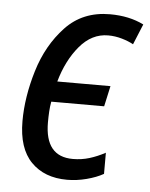

<svg xmlns="http://www.w3.org/2000/svg" viewBox="-45 -584 496 633"><g transform="rotate(5 203.0 -268.0)"><path d="M200 10Q232 10 264.5 1.5Q297 -7 320 -20V-90Q294 -76 268 -68Q242 -60 213 -60Q121 -60 121 -173Q121 -191 122 -208.5Q123 -226 126 -242H301L316 -310H140Q160 -381 200 -428.5Q240 -476 294 -476Q317 -476 339.5 -469.5Q362 -463 378 -454L406 -522Q358 -546 294 -546Q204 -546 147 -485.5Q90 -425 63.5 -337.5Q37 -250 37 -170Q37 -80 81 -35Q125 10 200 10Z"/></g></svg>

Font: Noto Sans UI SemiCondensed
Style: Italic
Weight: 400
Width: 4
Italic angle: -12°
Designer: Monotype Design Team
Foundry: Monotype Imaging Inc.
Version: Version 1.901